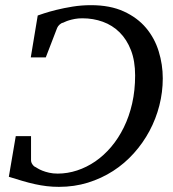

<svg xmlns="http://www.w3.org/2000/svg" viewBox="-20 -707 670 743"><path d="M609.9 -403.8Q609.9 -350.6 596.7 -298.8Q583.5 -247.1 558.6 -200.4Q533.7 -153.8 498 -114Q462.4 -74.2 417.7 -45.4Q373 -16.6 320.3 -0.2Q267.6 16.1 208 16.1Q183.6 16.1 160.9 13.4Q138.2 10.7 115 5.6Q91.8 0.5 67.1 -6.8Q42.5 -14.2 14.2 -22.9L41 -180.2H100.1V-86.9Q100.1 -78.6 105.7 -70.6Q111.3 -62.5 118.2 -60.1Q120.1 -59.1 126.7 -54.9Q133.3 -50.8 144.3 -46.4Q155.3 -42 170.2 -38.6Q185.1 -35.2 203.1 -35.2Q241.2 -35.2 278.3 -47.4Q315.4 -59.6 348.9 -82.5Q382.3 -105.5 410.4 -138.7Q438.5 -171.9 459.2 -214.1Q480 -256.3 491.5 -306.9Q502.9 -357.4 502.9 -415Q502.9 -471.2 486.8 -512.7Q470.7 -554.2 442.9 -581.8Q415 -609.4 377.9 -622.8Q340.8 -636.2 298.8 -636.2Q282.7 -636.2 269.8 -633.8Q256.8 -631.3 247.3 -628.4Q237.8 -625.5 231.9 -622.6Q226.1 -619.6 224.1 -619.1Q217.8 -618.2 210.9 -612.1Q204.1 -606 201.2 -599.1L157.2 -484.9H99.1L126 -647Q131.3 -648.9 150.4 -655.3Q169.4 -661.6 197.8 -668.7Q226.1 -675.8 260.7 -681.4Q295.4 -687 332 -687Q406.2 -687 459 -662.8Q511.7 -638.7 545.2 -598.9Q578.6 -559.1 594.2 -508.1Q609.9 -457 609.9 -403.8Z"/></svg>

Font: Charis SIL
Style: Italic
Weight: 400
Italic angle: -11°
Foundry: SIL International
Version: Version 4.112